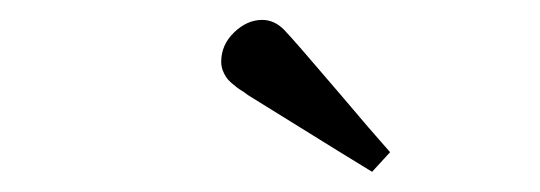

<svg xmlns="http://www.w3.org/2000/svg" viewBox="-20 -662 540 192"><path d="M201.2 -600.1Q201.2 -617.2 214.1 -629.6Q227.1 -642.1 242.2 -642.1Q254.4 -642.1 264.2 -632.1Q273.9 -622.1 321.8 -565.9Q350.6 -531.7 370.1 -509.8L352.1 -490.2Q345.2 -494.1 228 -566.9L224.1 -569.8Q219.2 -572.8 217 -574.5Q214.8 -576.2 211.4 -579.1Q208 -582 206.1 -585Q204.1 -587.9 202.6 -592Q201.2 -596.2 201.2 -600.1Z"/></svg>

Font: CMU Serif Extra
Style: RomanSlanted
Weight: 500
Italic angle: -9.46001°
Version: Version 0.7.0